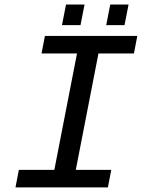

<svg xmlns="http://www.w3.org/2000/svg" viewBox="-20 -815 640 835"><path d="M175.3 -658.7H577.1L562.5 -582.5H408.2L309.6 -76.2H463.9L449.2 0H47.4L62 -76.2H216.3L314.9 -582.5H160.6ZM441.9 -705.6 459.5 -795.4H539.1L521.5 -705.6ZM249.5 -705.6 267.1 -795.4H347.7L330.1 -705.6Z"/></svg>

Font: Liberation Mono
Style: Italic
Weight: 400
Italic angle: -12°
Monospace: yes
Designer: Steve Matteson
Foundry: Ascender Corporation
Version: Version 2.1.5